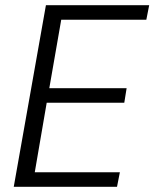

<svg xmlns="http://www.w3.org/2000/svg" viewBox="-20 -720 595 740"><path d="M33 0 157 -700H555L544 -644H216L170 -380H468L459 -324H160L114 -56H442L431 0Z"/></svg>

Font: DM Sans 20pt Light
Style: Italic
Weight: 300
Italic angle: -10°
Version: Version 4.004;gftools[0.9.30]